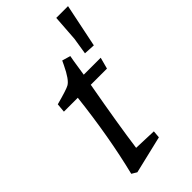

<svg xmlns="http://www.w3.org/2000/svg" viewBox="-241 -815 889 889"><g transform="rotate(-45 203.0 -370.5)"><path d="M329 -424H223Q183 -202 165 -69L277 -65L274 -29L89 15L64 0Q112 -194 138 -424H47L51 -468Q129 -489 144 -498Q168 -511 199 -576L209 -597L250 -585Q245 -560 240 -525Q235 -490 233 -480H344ZM329 -756H406L362 -543L307 -546L320 -628Z"/></g></svg>

Font: Andada
Style: Italic
Weight: 400
Italic angle: -8.29999°
Designer: Carolina Giovagnoli
Foundry: Carolina Giovagnoli
Version: Version 1.003